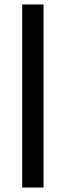

<svg xmlns="http://www.w3.org/2000/svg" viewBox="-20 -680 293 856"><path d="M79 156V-660H174V156Z"/></svg>

Font: Bricolage Grotesque 48pt Condensed ExtraBold Medium
Style: Regular
Weight: 500
Version: Version 1.000;gftools[0.9.30]